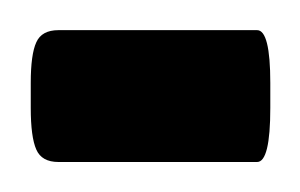

<svg xmlns="http://www.w3.org/2000/svg" viewBox="-41 -108 200 128"><path d="M130.4 0H-2Q-13.2 0 -16.8 -8.3Q-20.5 -16.6 -20.5 -36.1V-52.7Q-20.5 -71.8 -16.8 -79.8Q-13.2 -87.9 -2 -87.9H130.4Q139.2 -87.9 139.2 -52.7V-36.1Q139.2 0 130.4 0Z"/></svg>

Font: Samim FD
Style: FD
Weight: 400
Foundry: DejaVu fonts team - Redesigned by Saber Rastikerdar
Version: Version 4.0.5